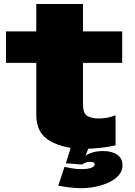

<svg xmlns="http://www.w3.org/2000/svg" viewBox="-20 -752 691 982"><path d="M406 9Q492.5 9 571 -8.5V-162Q528.5 -146 486 -146Q448 -146 426.2 -159.2Q404.5 -172.5 404.5 -217.5V-430.5H605V-591.5H404.5V-731.5H165.5V-591.5H10.5V-430.5H165.5V-165Q165.5 -69.5 237 -30.2Q308.5 9 406 9ZM394 210.5Q432 210.5 469.8 202.8Q507.5 195 538.5 180Q569.5 165 588 143.5Q606.5 122 606.5 94Q606.5 57.5 579.2 39Q552 20.5 506.5 20.5Q473 20.5 446.2 30Q419.5 39.5 405.5 53.5L399.5 89.5Q404.5 85 416 80.5Q427.5 76 439 76Q453 76 458.5 78.8Q464 81.5 464 89Q464 99.5 446.8 106.2Q429.5 113 396 113Q371 113 348.5 109Q326 105 310 101.5L278 197.5Q308.5 203.5 338.5 207Q368.5 210.5 394 210.5ZM399.5 89.5 435 -0.5H343L317 83Z"/></svg>

Font: Anybody SemiExpanded Black
Style: Regular
Weight: 900
Width: 6
Version: Version 1.113;gftools[0.9.25]